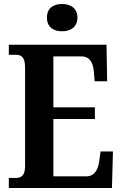

<svg xmlns="http://www.w3.org/2000/svg" viewBox="-20 -937 610 957"><path d="M290 -781C331 -781 366 -802 366 -849C366 -897 331 -917 290 -917C246 -917 214 -897 214 -849C214 -802 246 -781 290 -781ZM24 0H538L543 -182H481L475 -136C469 -92 452 -58 410 -58H246V-344H453V-402H246V-656H385C427 -656 444 -626 448 -578L452 -532H514L511 -714H24V-664H57C84 -664 105 -656 105 -600V-110C105 -63 87 -50 59 -50H24Z"/></svg>

Font: Noto Serif Armenian Condensed
Style: Bold
Weight: 700
Width: 3
Designer: Monotype Design Team
Foundry: Monotype Imaging Inc.
Version: Version 2.008